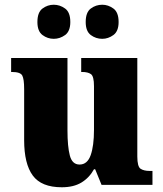

<svg xmlns="http://www.w3.org/2000/svg" viewBox="-20 -781 689 811"><path d="M241 10Q155 10 118.5 -39.5Q82 -89 82 -189V-405Q82 -447 74 -462Q66 -477 30 -477H27V-536H265V-230Q265 -162 275 -124Q285 -86 316 -86Q349 -86 363 -125.5Q377 -165 377 -233V-417Q377 -459 364 -468Q351 -477 327 -477H323V-536H560V-120Q560 -77 574 -68Q588 -59 612 -59H624V0H409L382 -66H377Q357 -30 324 -10Q291 10 241 10ZM412 -617Q385 -617 363.5 -633Q342 -649 342 -688Q342 -729 363.5 -745Q385 -761 412 -761Q437 -761 459 -745Q481 -729 481 -688Q481 -649 459 -633Q437 -617 412 -617ZM207 -617Q181 -617 159.5 -633Q138 -649 138 -688Q138 -729 159.5 -745Q181 -761 207 -761Q233 -761 255 -745Q277 -729 277 -688Q277 -649 255 -633Q233 -617 207 -617Z"/></svg>

Font: Noto Serif Myanmar SemiCondensed Black
Style: Regular
Weight: 900
Width: 4
Designer: Ben Mitchell and the Monotype Design Team
Foundry: Monotype Imaging Inc.
Version: Version 2.106; ttfautohint (v1.8.4.7-5d5b)